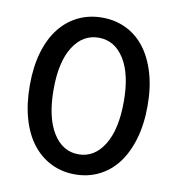

<svg xmlns="http://www.w3.org/2000/svg" viewBox="-78 -737 755 819"><g transform="rotate(10 300.0 -327.5)"><path d="M300 12Q244 12 197 -11Q150 -34 116 -77.5Q82 -121 63.5 -185Q45 -249 45 -330Q45 -410 63.5 -473Q82 -536 116 -579Q150 -622 197 -644.5Q244 -667 300 -667Q356 -667 403 -644.5Q450 -622 483.5 -579Q517 -536 536 -473Q555 -410 555 -330Q555 -249 536 -185Q517 -121 483.5 -77.5Q450 -34 403 -11Q356 12 300 12ZM300 -75Q369 -75 410.5 -142Q452 -209 452 -330Q452 -449 410.5 -514.5Q369 -580 300 -580Q231 -580 189.5 -514.5Q148 -449 148 -330Q148 -209 189.5 -142Q231 -75 300 -75Z"/></g></svg>

Font: Source Code Pro Medium
Style: Regular
Weight: 500
Monospace: yes
Designer: Paul D. Hunt, Teo Tuominen
Foundry: Adobe Systems Incorporated
Version: Version 2.030;PS 1.000;hotconv 16.6.51;makeotf.lib2.5.65220